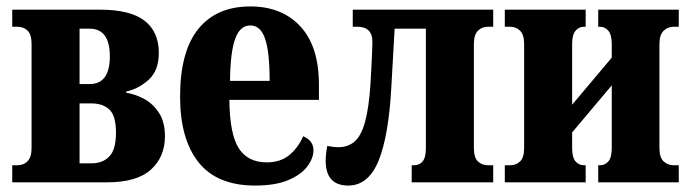

<svg xmlns="http://www.w3.org/2000/svg" viewBox="-20 -566 2146 596"><path d="M18 0V-53H34Q53 -53 65.5 -65.5Q78 -78 78 -107V-429Q78 -459 65.5 -471Q53 -483 34 -483H18V-536H290Q385 -536 429 -501.5Q473 -467 473 -402Q473 -347 441.5 -318.5Q410 -290 372 -282V-278Q399 -274 426.5 -259.5Q454 -245 473 -216.5Q492 -188 492 -143Q492 -79 448.5 -39.5Q405 0 312 0ZM227 -305H258Q321 -305 321 -391Q321 -477 258 -477H227ZM227 -59H264Q299 -59 319.5 -80.5Q340 -102 340 -154Q340 -207 319.5 -226Q299 -245 264 -245H227Z M772 10Q654 10 596.5 -62Q539 -134 539 -266Q539 -406 595.5 -476Q652 -546 757 -546Q855 -546 912.5 -484Q970 -422 970 -303V-256H692Q693 -150 721 -106Q749 -62 808 -62Q851 -62 878.5 -85Q906 -108 921 -143Q953 -130 953 -99Q953 -75 934 -49.5Q915 -24 875 -7Q835 10 772 10ZM817 -315Q817 -404 803 -445.5Q789 -487 757 -487Q725 -487 710 -445.5Q695 -404 694 -315Z M1061 10Q991 10 991 -67Q991 -88 996 -113Q1016 -109 1030 -109Q1060 -109 1080.5 -126.5Q1101 -144 1113 -187Q1125 -230 1130 -305Q1131 -323 1132.5 -350.5Q1134 -378 1135 -402.5Q1136 -427 1136 -436Q1136 -483 1089 -483H1075V-536H1511V-483H1495Q1476 -483 1463.5 -470.5Q1451 -458 1451 -429V-107Q1451 -77 1463.5 -65Q1476 -53 1495 -53H1511V0H1258V-53H1265Q1282 -53 1292 -65Q1302 -77 1302 -107V-477H1205L1195 -300Q1187 -146 1155.5 -68Q1124 10 1061 10Z M1547 0V-53H1563Q1582 -53 1594.5 -65Q1607 -77 1607 -107V-429Q1607 -458 1594.5 -470.5Q1582 -483 1563 -483H1547V-536H1798V-483H1793Q1777 -483 1766.5 -470.5Q1756 -458 1756 -429V-241L1879 -387V-429Q1879 -458 1868.5 -470.5Q1858 -483 1842 -483H1837V-536H2087V-483H2072Q2053 -483 2040 -470.5Q2027 -458 2027 -429V-107Q2027 -77 2040 -65Q2053 -53 2072 -53H2087V0H1837V-53H1842Q1858 -53 1868.5 -65Q1879 -77 1879 -107V-301L1756 -155V-107Q1756 -77 1766.5 -65Q1777 -53 1793 -53H1798V0Z"/></svg>

Font: Noto Serif ExtraCondensed ExtraBold
Style: Regular
Weight: 800
Width: 2
Designer: Monotype Design Team
Foundry: Monotype Imaging Inc.
Version: Version 2.013; ttfautohint (v1.8.4.7-5d5b)